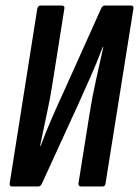

<svg xmlns="http://www.w3.org/2000/svg" viewBox="-20 -675 503 695"><path d="M25 0Q13 0 15 -11L115 -644Q118 -655 127 -655H203Q215 -655 213 -644L171 -379Q163 -325 150 -265.5Q137 -206 125 -147H127Q147 -200 170 -252.5Q193 -305 217 -357L346 -644Q348 -649 351.5 -652Q355 -655 360 -655H453Q465 -655 463 -644L362 -11Q361 0 351 0H274Q263 0 264 -11L305 -268Q313 -320 327 -383Q341 -446 354 -505H352Q332 -452 309 -400Q286 -348 263 -297L132 -11Q130 -7 127 -3.5Q124 0 118 0Z"/></svg>

Font: Sofia Sans Extra Condensed
Style: Bold Italic
Weight: 700
Italic angle: -9°
Designer: Botio Nikoltchev, Ani Petrova
Foundry: lettersoup
Version: Version 4.101